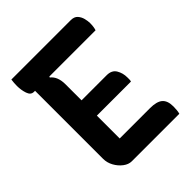

<svg xmlns="http://www.w3.org/2000/svg" viewBox="-195 -820 940 940"><g transform="rotate(-45 275.0 -350.0)"><path d="M173 0Q151 0 130 -16Q109 -32 95.5 -56.5Q82 -81 82 -108V-579H75Q53 -579 44.5 -604.5Q36 -630 36 -658Q36 -679 39 -700H450Q474 -700 486 -686.5Q498 -673 502.5 -655Q507 -637 507 -623Q507 -597 501 -579H181L179 -574Q210 -550 210 -496V-385H384Q419 -385 433.5 -360.5Q448 -336 448 -306Q448 -297 448 -291Q448 -285 446 -279H210V-121H420Q466 -121 486.5 -103.5Q507 -86 507 -46Q507 -18 502 0Z"/></g></svg>

Font: Recursive Sn Csl St SmB
Style: Regular
Weight: 600
Version: Version 1.079;hotconv 1.0.112;makeotfexe 2.5.65598; ttfautoh